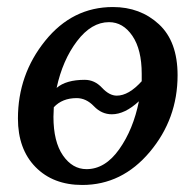

<svg xmlns="http://www.w3.org/2000/svg" viewBox="-20 -514 556 546"><path d="M485 -300Q485 -176 406 -82Q327 12 214 12Q131 12 81 -39Q31 -90 31 -177Q31 -302 108.5 -398Q186 -494 301 -494Q379 -494 432 -445Q485 -396 485 -300ZM383 -304Q383 -373 356.5 -412Q330 -451 290 -451Q240 -451 199 -397Q158 -343 141 -264Q168 -287 221 -287Q249 -287 270 -264.5Q291 -242 312 -242Q346 -242 383 -283ZM375 -226Q335 -189 298 -189Q269 -189 247 -212Q225 -235 198 -235Q157 -235 133 -209Q133 -204 132.5 -195Q132 -186 132 -182Q132 -111 159 -72Q186 -33 226 -33Q279 -33 319 -89.5Q359 -146 375 -226Z"/></svg>

Font: Veleka
Style: Italic
Weight: 400
Italic angle: -12°
Designer: Stefan Peev, Context Ltd, 2016; SIL International, 1997-2014.
Foundry: Stefan Peev, Context Ltd, 2016
Version: Version 1.000